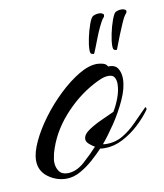

<svg xmlns="http://www.w3.org/2000/svg" viewBox="-60 -502 475 556"><g transform="rotate(-10 177.5 -223.5)"><path d="M92 4Q63 4 38.5 -14Q14 -32 14 -63Q14 -86 29 -118Q44 -150 68.5 -183Q93 -216 123 -244.5Q153 -273 182.5 -290.5Q212 -308 236 -308Q244 -308 253.5 -305.5Q263 -303 267 -295Q287 -296 295 -283.5Q303 -271 303 -253Q303 -226 287.5 -192Q272 -158 251 -127Q230 -96 213 -76L219 -75Q248 -74 270.5 -87Q293 -100 312.5 -120Q332 -140 350 -158L352 -160Q355 -160 355 -155Q355 -153 354 -152Q340 -132 318 -111.5Q296 -91 270 -77.5Q244 -64 218 -64Q214 -64 210.5 -64Q207 -64 203 -65Q190 -51 172 -35Q154 -19 133.5 -7.5Q113 4 92 4ZM98 -11Q124 -11 148.5 -33Q173 -55 189 -73Q183 -76 174 -83.5Q165 -91 165 -99Q165 -113 184 -125.5Q203 -138 226 -148Q249 -158 259 -163Q269 -179 277 -200.5Q285 -222 285 -241Q285 -252 280.5 -260Q276 -268 263 -268Q252 -268 240 -263Q228 -258 219 -253Q168 -226 126.5 -179Q85 -132 69 -75Q68 -69 66.5 -62.5Q65 -56 65 -50Q65 -34 73 -22.5Q81 -11 98 -11ZM233 -338Q232 -338 229.5 -338.5Q227 -339 225 -340Q222 -342 222 -352Q222 -366 226.5 -387Q231 -408 237.5 -426Q244 -444 250 -447Q258 -451 267 -451Q275 -451 278 -448Q281 -447 281 -444Q281 -440 279 -437.5Q277 -435 275 -433Q271 -427 264 -412.5Q257 -398 250.5 -381Q244 -364 239 -351.5Q234 -339 233 -338ZM300 -338Q295 -338 292 -340Q289 -342 289 -352Q289 -366 293.5 -387.5Q298 -409 304.5 -426.5Q311 -444 316 -447Q324 -451 333 -451Q341 -451 344 -448Q347 -447 347 -444Q347 -441 345 -438Q343 -435 341 -433Q337 -428 330.5 -413Q324 -398 317 -381Q310 -364 305.5 -351.5Q301 -339 300 -338Z"/></g></svg>

Font: Caramel
Style: Regular
Weight: 400
Designer: Robert E. Leuschke
Foundry: Robert E. Leuschke
Version: Version 1.010